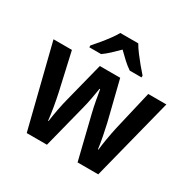

<svg xmlns="http://www.w3.org/2000/svg" viewBox="-167 -934 1103 1102"><g transform="rotate(30 384.0 -383.0)"><path d="M413 -285Q404 -322 396.5 -363Q389 -404 385 -429H381Q377 -403 369.5 -361.5Q362 -320 352 -283L280 0H146L10 -543H132L188 -295Q197 -254 205 -207Q213 -160 217 -122H220Q224 -155 233 -202Q242 -249 251 -283L317 -543H452L517 -282Q525 -248 533.5 -204Q542 -160 547 -123H550Q553 -153 560.5 -197.5Q568 -242 577 -282L638 -543H758L620 0H483ZM443 -766Q456 -743 476 -716.5Q496 -690 517.5 -664Q539 -638 557 -618V-606H479Q455 -622 431.5 -643.5Q408 -665 383 -690Q358 -665 335 -643.5Q312 -622 289 -606H211V-618Q229 -638 250.5 -664Q272 -690 292 -717Q312 -744 324 -766Z"/></g></svg>

Font: Noto Sans Georgian SemiCondensed SemiBold
Style: Regular
Weight: 600
Width: 4
Designer: Monotype Design Team, Akaki Razmadze
Foundry: Google LLC
Version: Version 2.005; ttfautohint (v1.8.4.7-5d5b)